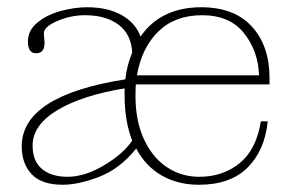

<svg xmlns="http://www.w3.org/2000/svg" viewBox="-20 -500 796 530"><path d="M40 -96Q40 -236 326 -281Q330 -319 345 -355Q342 -406 307 -432Q272 -458 215 -458Q175 -458 138 -442Q101 -426 101 -408Q101 -403 102 -395.5Q103 -388 103 -382Q103 -353 80 -353Q57 -353 57 -385Q57 -416 83 -437.5Q109 -459 147 -469.5Q185 -480 221 -480Q277 -480 315.5 -458.5Q354 -437 368 -399Q395 -439 437.5 -459.5Q480 -480 535 -480Q627 -480 675.5 -426.5Q724 -373 724 -285V-267H355Q354 -256 354 -235Q354 -167 377 -116.5Q400 -66 440 -39Q480 -12 530 -12Q596 -12 642 -50Q688 -88 700 -165H719Q711 -85 663.5 -37.5Q616 10 529 10Q471 10 426.5 -15.5Q382 -41 356 -90Q311 -34 254 -12Q197 10 153 10Q95 10 67.5 -19Q40 -48 40 -96ZM695 -292Q693 -359 653.5 -408.5Q614 -458 538 -458Q463 -458 417 -413Q371 -368 358 -292ZM345 -112Q324 -165 324 -235V-256Q207 -237 138.5 -196Q70 -155 70 -98Q70 -55 96 -33.5Q122 -12 166 -12Q214 -12 267 -43.5Q320 -75 345 -112Z"/></svg>

Font: Taviraj Thin
Style: Regular
Weight: 250
Designer: Katatrad Team
Foundry: CadsonDemak
Version: Version 1.001